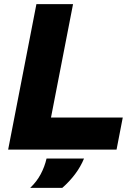

<svg xmlns="http://www.w3.org/2000/svg" viewBox="-20 -720 650 924"><path d="M19.2 0 155.2 -700H331.5L225.4 -154.4H570.8L540.9 0ZM125.4 184Q156.9 154 175.9 118.2Q194.9 82.5 204 43H384.3Q368.3 82 341.6 117.7Q314.8 153.5 279.8 184Z"/></svg>

Font: REM Medium
Style: Italic
Weight: 500
Italic angle: -11°
Designer: Octavio Pardo
Foundry: Ashler Design
Version: Version 1.005;gftools[0.9.28]